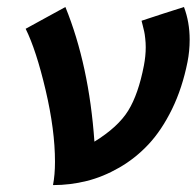

<svg xmlns="http://www.w3.org/2000/svg" viewBox="-20 -535 572 559"><path d="M170.4 -514.6Q239.3 -345.2 254.9 -122.6Q323.7 -165 353.3 -212.9Q382.8 -260.7 398.9 -343.8Q404.3 -372.1 404.3 -397.5Q404.3 -410.2 402.8 -423.3Q401.4 -436.5 399.9 -442.9Q398.4 -449.2 395.5 -461.2Q392.6 -473.1 392.1 -474.6Q412.6 -481.4 453.9 -494.9Q495.1 -508.3 515.6 -514.6Q532.2 -470.7 532.2 -419.4Q532.2 -386.2 525.9 -354.5Q510.7 -278.3 480.7 -217Q450.7 -155.8 412.6 -115Q374.5 -74.2 327.4 -47.1Q280.3 -20 232.4 -8.1Q184.6 3.9 134.3 3.9Q140.1 -25.9 140.1 -64Q140.1 -156.2 112.8 -272.7Q85.4 -389.2 54.7 -451.2Q74.2 -461.4 112.5 -482.9Q150.9 -504.4 170.4 -514.6Z"/></svg>

Font: Fantasque Sans Mono
Style: Bold Italic
Weight: 700
Italic angle: -11°
Monospace: yes
Designer: Jany Belluz
Version: Version 1.7.1